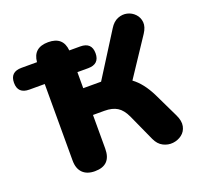

<svg xmlns="http://www.w3.org/2000/svg" viewBox="-145 -858 1063 1011"><g transform="rotate(-20 386.5 -352.5)"><path d="M222 9Q178 9 154 -15Q130 -39 130 -84V-513H44Q-20 -513 -20 -574Q-20 -635 44 -635H131Q138 -714 222 -714Q305 -714 312 -635H373Q437 -635 437 -574Q437 -513 373 -513H313V-423H413L567 -667Q586 -698 612.5 -708.5Q639 -719 664.5 -713Q690 -707 708 -688Q726 -669 728.5 -642Q731 -615 710 -583L570 -372Q621 -335 659 -258L725 -121Q743 -84 737 -55.5Q731 -27 709 -10.5Q687 6 659 9Q631 12 604.5 -1.5Q578 -15 563 -48L495 -198Q476 -239 448.5 -256Q421 -273 377 -273H313V-84Q313 9 222 9Z"/></g></svg>

Font: Chiron GoRound TC H
Style: Regular
Weight: 900
Designer: Ryoko NISHIZUKA 西塚涼子 (kana, bopomofo & ideographs); Paul D. Hunt (Latin, Greek & Cyrillic); Sandoll Communications 산돌커뮤니
Foundry: Adobe
Version: Version 1.000;hotconv 1.1.1;makeotfexe 2.6.0